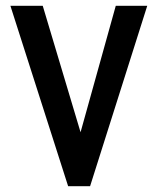

<svg xmlns="http://www.w3.org/2000/svg" viewBox="-20 -643 540 665"><path d="M216 2 16 -623H128L259 -185L381 -623H490L292 2Z"/></svg>

Font: Ligconsolata
Style: Bold
Weight: 700
Monospace: yes
Designer: Raph Levien, Cyreal, Brenton Simpson
Foundry: Raph Levien, Cyreal, Google
Version: Version 3.001; ttfautohint (v1.8.2.53-6de2)